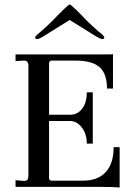

<svg xmlns="http://www.w3.org/2000/svg" viewBox="-20 -842 603 865"><path d="M519 3Q496 0 431 0H50V-30L90 -27Q108 -27 108 -49V-548Q108 -557 102.5 -563.5Q97 -570 88 -569L50 -567V-597H472Q487 -597 489 -598V-443H462Q462 -510 428.5 -539.5Q395 -569 320 -569H213Q201 -569 201 -555V-325H295Q329 -325 350 -352Q371 -379 371 -426H398V-195H371Q371 -239 348.5 -268Q326 -297 295 -297H201V-41Q201 -28 213 -28H353Q421 -28 456.5 -67Q492 -106 492 -179H519ZM138 -674Q138 -676 146 -684Q156 -694 163 -699Q194 -726 217 -749L240 -773L264 -797Q290 -822 294 -822Q298 -822 324 -797L348 -773L371 -749Q394 -726 425 -699Q436 -692 443 -684Q450 -677 450 -674Q450 -666 441 -666Q433 -666 413 -678L294 -752L175 -678Q156 -666 147 -666Q138 -666 138 -674Z"/></svg>

Font: UnnaRegular
Style: Regular
Weight: 400
Designer: Jorge de Buen Unna
Foundry: Omnibus-Type
Version: Version 2.008;hotconv 1.0.109;makeotfexe 2.5.65596